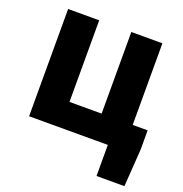

<svg xmlns="http://www.w3.org/2000/svg" viewBox="-158 -850 1142 1196"><g transform="rotate(20 413.5 -252.5)"><path d="M612 0H90V-711H296V-170H509V-711H715V-170H814V-42L797 206H612Z"/></g></svg>

Font: Nebula Sans Black
Style: Regular
Weight: 900
Designer: Paul D. Hunt for Adobe (as Source Sans)
Foundry: Nebula Entertainment & Broadcasting LLC
Version: Version 1.010